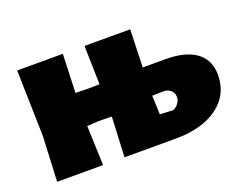

<svg xmlns="http://www.w3.org/2000/svg" viewBox="-82 -619 958 766"><g transform="rotate(-20 396.5 -236.0)"><path d="M793 -182Q793 -98 726.5 -49Q660 0 546 0H330L338 -170L281 -171L233 -168L239 0H44L53 -190L46 -472H240L234 -308L291 -307L336 -308L332 -472H526L521 -312H617Q703 -312 748 -278.5Q793 -245 793 -182ZM609 -154Q609 -173 596 -184Q583 -195 562 -194L518 -193L521 -113L577 -110Q591 -116 600 -128.5Q609 -141 609 -154Z"/></g></svg>

Font: Luna Sans Black
Style: Regular
Weight: 900
Designer: Juan Pablo del Peral
Foundry: Huerta Tipografica
Version: Version 2.001; ttfautohint (v1.5)